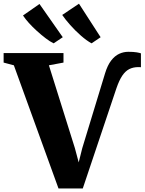

<svg xmlns="http://www.w3.org/2000/svg" viewBox="-40 -1036 798 1060"><path d="M283 4.5 36.5 -675.5 -20 -690.5V-743H310.5V-690.5L230 -675.5L373.5 -218L394.5 -139.5L414 -217.5L540 -631Q553.5 -675.5 573.5 -701.5Q593.5 -727.5 617.8 -738.8Q642 -750 668.5 -750Q698 -750 715 -747Q732 -744 738 -741.5V-664.5Q736.5 -665.5 733.5 -665.5Q730.5 -665.5 723.5 -665.5Q696 -665.5 674.2 -654.8Q652.5 -644 635.2 -618.5Q618 -593 602.5 -548L417 4.5ZM255.5 -797Q236 -806.5 212 -824.8Q188 -843 163.8 -865Q139.5 -887 119.2 -909.5Q99 -932 87 -950.5L178 -1014L306.5 -830.5L256.5 -797ZM465 -797Q438.5 -811.5 407 -839Q375.5 -866.5 347.8 -897.8Q320 -929 303.5 -953.5L396 -1015.5L515.5 -830.5L466 -797Z"/></svg>

Font: Merriweather 60pt Black
Style: Regular
Weight: 900
Version: Version 2.100